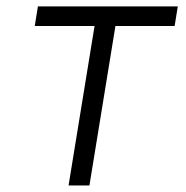

<svg xmlns="http://www.w3.org/2000/svg" viewBox="-20 -565 566 585"><path d="M85.9 -485.8 95.5 -545.5H521.7L512.1 -485.8H331.7L252.5 0H188.9L268.1 -485.8Z"/></svg>

Font: Inter P Light
Style: Italic
Weight: 300
Italic angle: 9.39999°
Designer: Rasmus Andersson
Foundry: rsms
Version: Version 3.018;git-588b23468